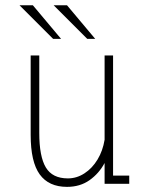

<svg xmlns="http://www.w3.org/2000/svg" viewBox="-20 -716 590 748"><path d="M241 12Q170 12 134.8 -36.5Q99.5 -85 99.5 -190.5V-500H133V-198Q133 -106.5 158.5 -63.8Q184 -21 244.5 -21Q279 -21 309.2 -40.8Q339.5 -60.5 360 -94.5Q380.5 -128.5 387.5 -171.5V-500H420.5V-32H483.5V0H387.5V-81Q366 -40.5 329 -14.2Q292 12 241 12ZM320 -564.5 189 -695.5H241L351 -564.5ZM187 -564.5 56 -695.5H108L218 -564.5Z"/></svg>

Font: Trispace SemiCondensed Thin
Style: Regular
Weight: 100
Width: 4
Designer: Tyler Finck
Foundry: Etcetera Type Company
Version: Version 1.210; ttfautohint (v1.8.3)